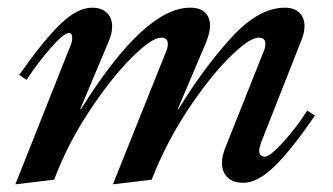

<svg xmlns="http://www.w3.org/2000/svg" viewBox="-20 -468 866 500"><path d="M163 -348Q168 -359 168 -369Q168 -382 160 -382Q146 -382 112 -343Q78 -304 49 -260L30 -273Q95 -365 138.5 -406.5Q182 -448 220 -448Q244 -448 258 -435Q272 -422 272 -399Q272 -381 263 -360L189 -184H191Q356 -448 475 -448Q501 -448 514 -435.5Q527 -423 527 -401Q527 -383 516 -356L443 -184H445Q509 -289 581 -368.5Q653 -448 722 -448Q746 -448 759.5 -435Q773 -422 773 -400Q773 -382 764 -361L660 -97Q655 -82 655 -76Q655 -60 670 -60Q683 -60 718 -98.5Q753 -137 780 -180L800 -167Q737 -75 693.5 -33.5Q650 8 614 8Q587 8 572.5 -6Q558 -20 558 -44Q558 -62 567 -84L667 -335Q671 -344 671 -354Q671 -370 654 -370Q629 -370 576 -317Q523 -264 467 -178.5Q411 -93 375 0L274 12L413 -335Q417 -344 417 -354Q417 -370 400 -370Q375 -370 322 -317Q269 -264 212.5 -178.5Q156 -93 121 0L20 12Z"/></svg>

Font: Ibarra Real Nova SemiBold
Style: Italic
Weight: 600
Italic angle: -22°
Designer: Jose Maria Ribagorda & Octavio Pardo
Foundry: Octavio Pardo
Version: Version 1.014